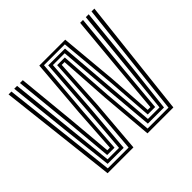

<svg xmlns="http://www.w3.org/2000/svg" viewBox="-150 -758 916 916"><g transform="rotate(-45 307.5 -300.0)"><path d="M86.5 0 18.2 -600H37.5L103.5 -15.8H244L264.5 -261.8L280.8 -534.8H332.5L351 -262.2L372 -15.8H513.2L578 -600H597.2L530.2 0H355.5L332.8 -263.5L316.2 -520.2H297.2L282.8 -264.8L260.8 0ZM118.2 -31.5 91.8 -265.2 56.5 -600H75.8L109.8 -274.8L133.2 -47H210.5L229.5 -280.2L250 -564.2H363.2L386 -282L405.5 -47H483.5L507.2 -276L539.5 -600H558.8L525.2 -267.2L498.5 -31.5H389.5L368.5 -273L346.5 -549.5H266.8L247 -271.2L226.5 -31.5ZM146.5 -62.8 126.5 -286 95 -600H114.2L143.5 -301L163 -78.5H180.5L195 -301L219.2 -593.5H394L420.2 -305L435.5 -78.5H453.8L473.8 -305L501.2 -600H520.5L490.5 -288.2L470.2 -62.8H420L403.2 -292.5L377 -579H236.2L212 -289.8L196 -62.8Z"/></g></svg>

Font: Big Shoulders Inline Text Thin SemiBold
Style: Regular
Weight: 600
Version: Version 2.002